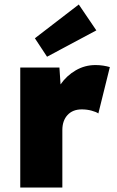

<svg xmlns="http://www.w3.org/2000/svg" viewBox="-20 -833 518 853"><path d="M70 0V-533H244L249 -458Q276 -497 316.5 -520.5Q357 -544 404 -544Q422 -544 438 -541.5Q454 -539 468 -535L417 -329Q407 -336 386.5 -341.5Q366 -347 343 -347Q303 -347 280 -322Q257 -297 257 -255V0ZM189 -581 135 -663 330 -813 408 -698Z"/></svg>

Font: Lexend ExtraBold
Style: Regular
Weight: 800
Designer: Bonnie Shaver-Troup, Thomas Jockin
Foundry: Lexend
Version: Version 1.007; ttfautohint (v1.8.3)